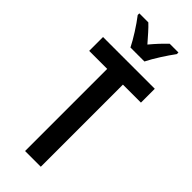

<svg xmlns="http://www.w3.org/2000/svg" viewBox="-299 -973 1010 1010"><g transform="rotate(45 205.5 -468.5)"><path d="M154 -777H258C279 -820 322 -886 351 -925V-937H286C257 -909 237 -888 206 -851C177 -884 150 -916 127 -937H60V-925C92 -884 134 -818 154 -777ZM264 0V-611H398V-714H13V-611H147V0Z"/></g></svg>

Font: Noto Sans Myanmar UI ExtraCondensed SemiBold
Style: Regular
Weight: 600
Width: 2
Designer: Monotype Design Team
Foundry: Monotype Imaging Inc.
Version: Version 2.103